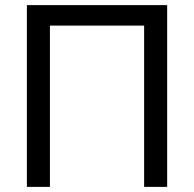

<svg xmlns="http://www.w3.org/2000/svg" viewBox="-20 -730 758 750"><path d="M85 0V-710H633V0H543V-630H175V0Z"/></svg>

Font: Raleway-v4020 Medium
Style: Regular
Weight: 500
Designer: Matt McInerney, Pablo Impallari, Rodrigo Fuenzalida
Foundry: Matt McInerney, Pablo Impallari, Rodrigo Fuenzalida
Version: Version 4.020;PS 004.020;hotconv 1.0.88;makeotf.lib2.5.64775